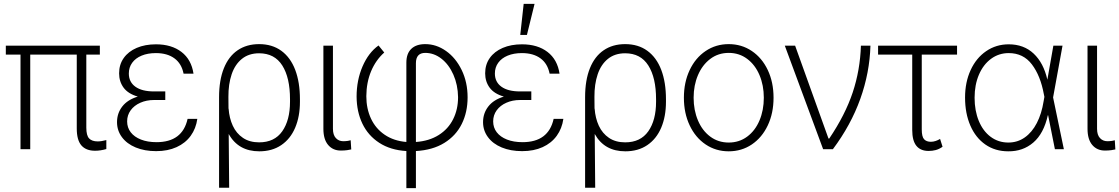

<svg xmlns="http://www.w3.org/2000/svg" viewBox="-20 -764 5730 983"><path d="M491.2 -484.4H421.9V-110.4Q421.9 -70.3 436.3 -55.2Q450.7 -40 480.5 -40Q499 -40 524.4 -46.9V-1Q494.6 7.8 466.8 7.8Q420.4 7.8 396.7 -19.5Q373 -46.9 373 -106.4V-484.4H134.8V0H85V-484.4H9.8V-530.3H491.2Z M685.5 -269.5Q636.2 -283.7 613 -314.9Q589.8 -346.2 589.8 -388.7Q589.8 -433.6 613.5 -467Q637.2 -500.5 679.9 -518.8Q722.7 -537.1 778.3 -537.1Q858.4 -537.1 909.2 -498Q960 -459 970.7 -386.7H919.9Q909.7 -438.5 873 -465.3Q836.4 -492.2 778.3 -492.2Q736.3 -492.2 705.1 -479.2Q673.8 -466.3 656.7 -442.6Q639.6 -418.9 639.6 -387.7Q639.6 -344.2 673.1 -320.1Q706.5 -295.9 768.6 -295.9H826.2V-252H768.6Q730 -252 698.5 -238Q667 -224.1 648.9 -199.2Q630.9 -174.3 630.9 -142.6Q630.9 -110.8 649.2 -86.9Q667.5 -63 701.4 -49.6Q735.4 -36.1 781.2 -36.1Q914.1 -36.1 940.4 -155.3H990.2Q983.4 -106 956.3 -68.6Q929.2 -31.2 884 -10.7Q838.9 9.8 779.3 9.8Q720.2 9.8 674.8 -9Q629.4 -27.8 604.2 -61.8Q579.1 -95.7 579.1 -138.7Q579.1 -184.1 606 -218.8Q632.8 -253.4 685.5 -269.5Z M1306.6 -538.1Q1373.5 -538.1 1420.4 -503.9Q1467.3 -469.7 1491.5 -406.2Q1515.6 -342.8 1515.6 -255.9V-243.2Q1515.6 -167.5 1491.2 -110.1Q1466.8 -52.7 1419.9 -21Q1373 10.7 1307.6 10.7Q1200.2 10.7 1150.9 -78.1L1153.3 197.3H1101.6V-266.6Q1101.6 -353 1126 -414.1Q1150.4 -475.1 1196.5 -506.6Q1242.7 -538.1 1306.6 -538.1ZM1149.9 -207.5 1150.4 -208Q1153.8 -159.2 1171.9 -120.1Q1189.9 -81.1 1223.9 -58.1Q1257.8 -35.2 1306.6 -35.2Q1385.3 -35.2 1425 -91.8Q1464.8 -148.4 1464.8 -243.2V-255.9Q1464.8 -366.2 1425.3 -428.7Q1385.7 -491.2 1306.6 -491.2Q1253.9 -491.2 1218.5 -462.6Q1183.1 -434.1 1166 -383.5Q1148.9 -333 1149.4 -267.6Z M1684.6 -530.3V-104.5Q1684.6 -73.2 1699.5 -57.1Q1714.4 -41 1737.3 -41Q1750 -41 1761 -42.7Q1772 -44.4 1775.4 -45.9L1778.3 1Q1771 2.9 1756.8 4.9Q1742.7 6.8 1724.6 6.8Q1684.6 6.8 1660.2 -21.7Q1635.7 -50.3 1635.7 -104.5V-530.3Z M2157.2 -538.1Q2213.9 -538.1 2263.7 -502.9Q2313.5 -467.8 2343.8 -405.3Q2374 -342.8 2374 -265.6Q2374 -189.5 2344 -129.2Q2314 -68.8 2254.6 -32.2Q2195.3 4.4 2109.4 9.3V199.2H2060.5V9.3Q1979 4.4 1921.9 -32.7Q1864.7 -69.8 1835.4 -130.9Q1806.2 -191.9 1805.7 -269.5Q1805.7 -353.5 1836.2 -424.1Q1866.7 -494.6 1918 -531.2L1947.3 -495.1Q1904.3 -457 1880.1 -399.7Q1856 -342.3 1855.5 -271.5Q1855.5 -208 1879.4 -156.7Q1903.3 -105.5 1949.7 -74Q1996.1 -42.5 2060.5 -37.1V-443.4Q2060.5 -489.7 2085.7 -513.9Q2110.8 -538.1 2157.2 -538.1ZM2325.2 -266.6Q2324.2 -329.6 2301.3 -381.6Q2278.3 -433.6 2240.2 -463.4Q2202.1 -493.2 2157.2 -493.2Q2109.4 -493.2 2109.4 -440.4V-37.1Q2177.7 -42 2226.3 -72.8Q2274.9 -103.5 2300 -153.8Q2325.2 -204.1 2325.2 -266.6Z M2559.6 -269.5Q2510.3 -283.7 2487.1 -314.9Q2463.9 -346.2 2463.9 -388.7Q2463.9 -433.6 2487.5 -467Q2511.2 -500.5 2554 -518.8Q2596.7 -537.1 2652.3 -537.1Q2732.4 -537.1 2783.2 -498Q2834 -459 2844.7 -386.7H2793.9Q2783.7 -438.5 2747.1 -465.3Q2710.4 -492.2 2652.3 -492.2Q2610.4 -492.2 2579.1 -479.2Q2547.9 -466.3 2530.8 -442.6Q2513.7 -418.9 2513.7 -387.7Q2513.7 -344.2 2547.1 -320.1Q2580.6 -295.9 2642.6 -295.9H2700.2V-252H2642.6Q2604 -252 2572.5 -238Q2541 -224.1 2522.9 -199.2Q2504.9 -174.3 2504.9 -142.6Q2504.9 -110.8 2523.2 -86.9Q2541.5 -63 2575.4 -49.6Q2609.4 -36.1 2655.3 -36.1Q2788.1 -36.1 2814.5 -155.3H2864.3Q2857.4 -106 2830.3 -68.6Q2803.2 -31.2 2758.1 -10.7Q2712.9 9.8 2653.3 9.8Q2594.2 9.8 2548.8 -9Q2503.4 -27.8 2478.3 -61.8Q2453.1 -95.7 2453.1 -138.7Q2453.1 -184.1 2480 -218.8Q2506.8 -253.4 2559.6 -269.5ZM2661.1 -744.1H2716.8L2677.7 -585H2643.6Z M3180.7 -538.1Q3247.6 -538.1 3294.4 -503.9Q3341.3 -469.7 3365.5 -406.2Q3389.6 -342.8 3389.6 -255.9V-243.2Q3389.6 -167.5 3365.2 -110.1Q3340.8 -52.7 3293.9 -21Q3247.1 10.7 3181.6 10.7Q3074.2 10.7 3024.9 -78.1L3027.3 197.3H2975.6V-266.6Q2975.6 -353 3000 -414.1Q3024.4 -475.1 3070.6 -506.6Q3116.7 -538.1 3180.7 -538.1ZM3023.9 -207.5 3024.4 -208Q3027.8 -159.2 3045.9 -120.1Q3064 -81.1 3097.9 -58.1Q3131.8 -35.2 3180.7 -35.2Q3259.3 -35.2 3299.1 -91.8Q3338.9 -148.4 3338.9 -243.2V-255.9Q3338.9 -366.2 3299.3 -428.7Q3259.8 -491.2 3180.7 -491.2Q3127.9 -491.2 3092.5 -462.6Q3057.1 -434.1 3040 -383.5Q3022.9 -333 3023.4 -267.6Z M3481.4 -263.7Q3481.4 -342.8 3511 -405.3Q3540.5 -467.8 3592.8 -502.9Q3645 -538.1 3710.9 -538.1Q3776.9 -538.1 3829.1 -502.9Q3881.3 -467.8 3910.9 -405.3Q3940.4 -342.8 3940.4 -263.7Q3940.4 -184.6 3910.9 -122.1Q3881.3 -59.6 3829.1 -24.4Q3776.9 10.7 3710.9 10.7Q3645 10.7 3592.8 -24.4Q3540.5 -59.6 3511 -122.1Q3481.4 -184.6 3481.4 -263.7ZM3890.6 -263.7Q3890.6 -327.1 3868.4 -379.6Q3846.2 -432.1 3805.4 -462.6Q3764.6 -493.2 3710.9 -493.2Q3657.2 -493.2 3616.5 -462.4Q3575.7 -431.6 3553.5 -379.4Q3531.2 -327.1 3531.2 -263.7Q3531.2 -199.7 3553.5 -147.2Q3575.7 -94.7 3616.5 -64.5Q3657.2 -34.2 3710.9 -34.2Q3764.6 -34.2 3805.4 -64.5Q3846.2 -94.7 3868.4 -147.2Q3890.6 -199.7 3890.6 -263.7Z M3998 -530.3H4050.8L4221.7 -54.7H4225.6Q4307.6 -176.3 4345.7 -290.8Q4383.8 -405.3 4387.7 -530.3H4436.5Q4432.6 -391.6 4384.5 -257.6Q4336.4 -123.5 4244.1 0H4194.3Z M4879.9 -484.4H4699.2V-101.6Q4699.2 -64 4711.2 -51Q4723.1 -38.1 4746.1 -38.1Q4757.8 -38.1 4770.3 -42.2Q4782.7 -46.4 4793 -52.7L4805.7 -12.7Q4788.6 -0.5 4771 4.2Q4753.4 8.8 4734.4 8.8Q4692.9 8.8 4671.6 -17.6Q4650.4 -43.9 4650.4 -98.6V-484.4H4475.6V-530.3H4879.9Z M4920.9 -264.6Q4920.9 -343.3 4949.5 -405.3Q4978 -467.3 5029.1 -502.2Q5080.1 -537.1 5144.5 -537.1Q5221.7 -537.1 5272.2 -489.5Q5322.8 -441.9 5342.3 -356L5373 -530.3H5419.9L5371.6 -265.1L5426.8 0H5380.9L5346.2 -173.8H5344.7Q5323.7 -80.1 5270.3 -34.2Q5216.8 11.7 5141.6 10.7Q5075.2 10.7 5025.1 -23.9Q4975.1 -58.6 4948 -121.1Q4920.9 -183.6 4920.9 -264.6ZM5142.6 -34.2Q5189.5 -34.2 5226.6 -60.3Q5263.7 -86.4 5288.3 -134Q5313 -181.6 5323.2 -246.1L5327.1 -268.1L5324.2 -282.2Q5307.1 -376 5263.2 -434.1Q5219.2 -492.2 5144.5 -492.2Q5093.8 -492.2 5054 -462.9Q5014.2 -433.6 4991.9 -381.6Q4969.7 -329.6 4969.7 -263.7Q4969.7 -197.3 4991.2 -145Q5012.7 -92.8 5052 -63.5Q5091.3 -34.2 5142.6 -34.2Z M5596.7 -530.3V-104.5Q5596.7 -73.2 5611.6 -57.1Q5626.5 -41 5649.4 -41Q5662.1 -41 5673.1 -42.7Q5684.1 -44.4 5687.5 -45.9L5690.4 1Q5683.1 2.9 5668.9 4.9Q5654.8 6.8 5636.7 6.8Q5596.7 6.8 5572.3 -21.7Q5547.9 -50.3 5547.9 -104.5V-530.3Z"/></svg>

Font: Pretendard JP ExtraLight
Style: Regular
Weight: 200
Designer: Base glyphs from Inter by Rasmus Andersson; Hangeul glyphs from Noto Sans CJK(Source Han Sans) by Jang Soo-young and Kan
Foundry: Kil Hyung-jin
Version: Version 1.309